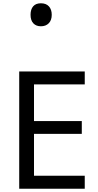

<svg xmlns="http://www.w3.org/2000/svg" viewBox="-20 -1149 596 1169"><path d="M496 0H97V-714H496V-635H187V-412H478V-334H187V-79H496ZM229 -989Q200 -989 183 -1007Q166 -1025 166 -1059Q166 -1092 182 -1110.5Q198 -1129 229 -1129Q261 -1129 278 -1110Q295 -1091 295 -1059Q295 -1026 277 -1007.5Q259 -989 229 -989Z"/></svg>

Font: Noto Sans Tifinagh SIL
Style: Regular
Weight: 400
Designer: JamraPatel
Foundry: JamraPatel LLC
Version: Version 2.006; ttfautohint (v1.8.4.7-5d5b)